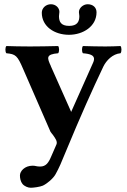

<svg xmlns="http://www.w3.org/2000/svg" viewBox="-20 -653 598 905"><path d="M242 168C258 140 273 104 285 74C365 -119 414 -227 467 -339C481 -368 511 -399 548 -402C554 -408 554 -430 548 -436C523 -435 505 -434 477 -434C442 -434 408 -435 371 -436C365 -430 365 -408 371 -402C403 -399 435 -394 419 -358L316 -127C316 -126 316 -126 315 -125C315 -126 315 -127 314 -129L221 -338C220 -339 220 -340 220 -341C202 -380 195 -397 254 -402C260 -408 260 -430 254 -436C217 -435 157 -434 121 -434C87 -434 30 -435 10 -436C4 -430 4 -408 10 -402C54 -398 62 -391 89 -328L218 -32C221 -27 225 -23 228 -19C241 -1 252 14 246 28L222 83C209 114 197 132 169 132C151 132 148 128 134 128C96 128 74 154 74 174C74 187 77 203 86 214C95 225 112 232 125 232C138 232 168 228 182 222C203 212 231 188 242 168ZM435 -595C435 -618 418 -633 393 -633C373 -633 352 -616 352 -596C352 -590 354 -583 354 -577C354 -551 344 -531 306 -531C267 -531 258 -551 258 -577C258 -581 260 -593 260 -597C260 -616 243 -633 220 -633C196 -633 177 -615 177 -593C177 -528 237 -489 305 -489C372 -489 435 -529 435 -595Z"/></svg>

Font: Libertinus Serif
Style: Bold
Weight: 700
Designer: Philipp H. Poll, Khaled Hosny
Foundry: Caleb Maclennan
Version: Version 7.050;RELEASE